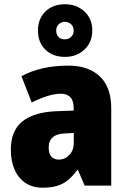

<svg xmlns="http://www.w3.org/2000/svg" viewBox="-20 -871 599 901"><path d="M301.3 -563Q395 -563 448.5 -512.5Q502 -461.9 502 -362.8V0H377.4L345.7 -73.2H342.3Q321.8 -44.9 299.6 -26.4Q277.3 -7.8 248.8 1Q220.2 9.8 180.2 9.8Q132.3 9.8 98.9 -12.9Q65.4 -35.6 48.1 -75.9Q30.8 -116.2 30.8 -168.9Q30.8 -257.8 85.2 -301.3Q139.6 -344.7 243.7 -349.1L325.7 -352.1V-363.3Q325.7 -398.4 310.1 -414.8Q294.4 -431.2 265.6 -431.2Q237.3 -431.2 202.6 -420.4Q168 -409.7 128.9 -390.1L80.6 -513.2Q124.5 -537.6 179.7 -550.3Q234.9 -563 301.3 -563ZM326.2 -247.1 289.1 -245.1Q246.6 -243.7 227.5 -226.8Q208.5 -210 208.5 -178.2Q208.5 -149.9 220.9 -136Q233.4 -122.1 255.9 -122.1Q285.2 -122.1 305.7 -144Q326.2 -166 326.2 -201.2ZM284.7 -604Q228 -604 193.1 -637.9Q158.2 -671.9 158.2 -727.1Q158.2 -783.2 193.1 -817.1Q228 -851.1 284.7 -851.1Q339.8 -851.1 376.5 -816.9Q413.1 -782.7 413.1 -728Q413.1 -673.3 376.7 -638.7Q340.3 -604 284.7 -604ZM284.7 -686.5Q301.8 -686.5 313.7 -698Q325.7 -709.5 325.7 -727.5Q325.7 -746.1 313.7 -757.3Q301.8 -768.6 284.7 -768.6Q267.6 -768.6 255.6 -757.3Q243.7 -746.1 243.7 -727.5Q243.7 -709.5 254.2 -698Q264.6 -686.5 284.7 -686.5Z"/></svg>

Font: Open Sans SemiCondensed ExtraBold
Style: Regular
Weight: 800
Width: 4
Designer: Monotype Design Team
Foundry: Monotype Imaging Inc.
Version: Version 3.000